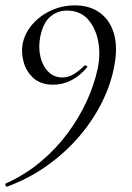

<svg xmlns="http://www.w3.org/2000/svg" viewBox="-49 -419 490 714"><path d="M-22.6 275Q-26.6 276 -28.5 270Q-30.4 264 -26.6 263Q46 230 103.7 181.2Q161.4 132.4 203.9 74.6Q246.4 16.8 273.8 -43.5Q301.2 -103.8 313.4 -160Q325.6 -214.8 316.2 -265Q306.8 -315.2 277.8 -347.4Q248.8 -379.6 199.6 -379.6Q164.6 -379.6 137.8 -356.7Q111 -333.8 100.6 -282Q93.2 -242.4 101.3 -207.9Q109.4 -173.4 130.7 -152.2Q152 -131 182.6 -131Q204.2 -131 223.3 -142Q242.4 -153 265.2 -175Q268.2 -177.2 272.6 -174.6Q277 -172 275 -169Q248.4 -136.8 216.1 -120.4Q183.8 -104 149.4 -104Q103 -104 75.7 -128.5Q48.4 -153 38.8 -188.5Q29.2 -224 35.2 -256Q43.2 -296.2 71.6 -328.7Q100 -361.2 141.2 -380.1Q182.4 -399 229 -399Q285 -399 322.5 -371.5Q360 -344 374.5 -294.5Q389 -245 376.8 -178Q365 -109.4 331.3 -40.9Q297.6 27.6 245.2 88.7Q192.8 149.8 124.8 197.9Q56.8 246 -22.6 275Z"/></svg>

Font: Cormorant Light
Style: Italic
Weight: 300
Italic angle: -10°
Designer: Christian Thalmann (Catharsis Fonts)
Foundry: Catharsis Fonts
Version: Version 4.000